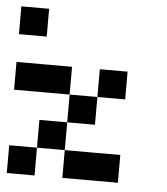

<svg xmlns="http://www.w3.org/2000/svg" viewBox="-45 -585 544 626"><g transform="rotate(5 227.5 -272.5)"><path d="M0 -363.6H90.9V-272.7H0ZM90.9 -363.6H181.8V-272.7H90.9ZM272.7 -363.6H363.6V-272.7H272.7ZM181.8 -272.7H272.7V-181.8H181.8ZM90.9 -181.8H181.8V-90.9H90.9ZM0 -90.9H90.9V0H0ZM181.8 -90.9H272.7V0H181.8ZM272.7 -90.9H363.6V0H272.7ZM0 -545.5H90.9V-454.5H0Z"/></g></svg>

Font: Micro 5
Style: Regular
Weight: 400
Designer: Sarah Cadigan-Fried
Version: Version 1.000; ttfautohint (v1.8.4.7-5d5b)